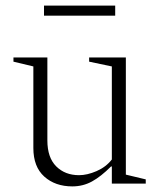

<svg xmlns="http://www.w3.org/2000/svg" viewBox="-20 -655 569 685"><path d="M238 10Q177 10 138 -25Q99 -60 99 -127V-418L28 -435V-450H149V-154Q149 -93 180.5 -61.5Q212 -30 262 -30Q291 -30 324.5 -44.5Q358 -59 379 -86V-418L298 -435V-450H429V-32L500 -15V0H379V-61H376Q340 -25 308 -7.5Q276 10 238 10ZM137 -599V-635H391V-599Z"/></svg>

Font: Spectral ExtraLight
Style: Regular
Weight: 275
Designer: Jean-Baptiste Levee
Foundry: Production Type
Version: Version 2.001